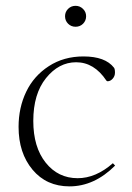

<svg xmlns="http://www.w3.org/2000/svg" viewBox="-20 -645 465 676"><path d="M209 -587.9Q209 -603 219.7 -613.8Q230.5 -624.5 246.1 -624.5Q261.2 -624.5 272.2 -613.8Q283.2 -603 283.2 -587.9Q283.2 -572.3 272.5 -561.5Q261.7 -550.8 246.1 -550.8Q230.5 -550.8 219.7 -561.5Q209 -572.3 209 -587.9ZM224.6 11.2Q143.6 11.2 94.5 -47.6Q45.4 -106.4 45.4 -198.2Q45.4 -266.1 72.3 -322Q99.1 -377.9 151.9 -412.1Q204.6 -446.3 273.9 -446.3Q350.6 -446.3 381.3 -406.7Q384.8 -402.3 384.8 -389.2Q384.8 -377 376.7 -367.9Q368.7 -358.9 358.9 -358.9Q356.4 -358.9 354.5 -361.3Q311.5 -425.8 248 -425.8Q187 -425.8 142.1 -370.1Q97.2 -314.5 97.2 -219.2Q97.2 -127 140.9 -72.3Q184.6 -17.6 253.4 -17.6Q317.4 -17.6 377.4 -70.3L385.3 -62Q312 11.2 224.6 11.2Z"/></svg>

Font: Elstob ExtraLight
Style: Regular
Weight: 200
Designer: Peter S. Baker
Version: Version 1.015